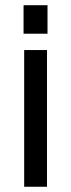

<svg xmlns="http://www.w3.org/2000/svg" viewBox="-20 -710 274 740"><path d="M163.1 -689.9V-580.1H70.8V-689.9ZM161.1 -517.1V9.8H73.2V-517.1Z"/></svg>

Font: D-DIN-PRO Medium
Style: Regular
Weight: 500
Designer: datto
Foundry: CyberFei
Version: Version 1.000;hotconv 1.0.109;makeotfexe 2.5.65596